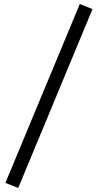

<svg xmlns="http://www.w3.org/2000/svg" viewBox="-20 -825 490 960"><path d="M71 115 7 89.5 379 -805 442.5 -779.5Z"/></svg>

Font: Geologica ExtraLight
Style: Regular
Weight: 200
Designer: Sindre Bremnes, Frode Helland
Foundry: Monokrom Skriftforlag AS
Version: Version 1.010; ttfautohint (v1.8.4.7-5d5b);gftools[0.9.28]